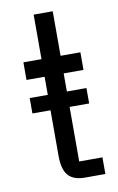

<svg xmlns="http://www.w3.org/2000/svg" viewBox="-80 -728 477 773"><g transform="rotate(-10 158.5 -341.0)"><path d="M40 -291V-354H114V-428H40V-500H114V-682H192V-500H273V-428H192V-354H272V-291H192V-68H287V0H203Q157 0 135.5 -24.5Q114 -49 114 -104V-291Z"/></g></svg>

Font: Kelly Slab
Style: Regular
Weight: 400
Designer: Denis Masharov
Foundry: Denis Masharov
Version: Version 1.001